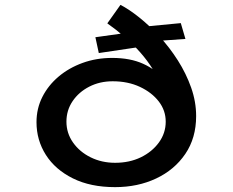

<svg xmlns="http://www.w3.org/2000/svg" viewBox="-20 -762 956 789"><path d="M453 7Q352 7 279.5 -29Q207 -65 168.5 -125.5Q130 -186 130 -260Q130 -316 154 -363.5Q178 -411 220.5 -447Q263 -483 319.5 -503.5Q376 -524 441 -524Q515 -524 568 -500Q621 -476 653.5 -436.5Q686 -397 698 -348L654 -335Q654 -370 641.5 -406.5Q629 -443 607.5 -478Q586 -513 556.5 -546.5Q527 -580 492.5 -610Q458 -640 421 -666L475 -742Q510 -724 552 -690.5Q594 -657 635.5 -612Q677 -567 711 -513.5Q745 -460 765.5 -402Q786 -344 786 -285Q786 -195 741.5 -129.5Q697 -64 621.5 -28.5Q546 7 453 7ZM453 -93Q512 -93 558.5 -115.5Q605 -138 633 -176.5Q661 -215 661 -262Q661 -308 632.5 -345Q604 -382 555 -405Q506 -428 443 -428Q390 -428 347 -406Q304 -384 278.5 -346.5Q253 -309 253 -262Q253 -215 280 -176.5Q307 -138 352.5 -115.5Q398 -93 453 -93ZM386 -544 372 -609 522 -630 577 -653 723 -667 742 -602 629 -594 588 -574Z"/></svg>

Font: Lexend Zetta Medium
Style: Regular
Weight: 500
Designer: Bonnie Shaver-Troup, Thomas Jockin
Foundry: Lexend
Version: Version 1.007